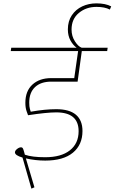

<svg xmlns="http://www.w3.org/2000/svg" viewBox="-20 -965 682 1143"><path d="M406 -789Q406 -750 426 -719Q446 -688 466 -681H621L618 -661H467L442 -479H285Q223 -479 188.5 -446.5Q154 -414 154 -354Q154 -330 158 -316.5Q162 -303 163 -300Q248 -315 315 -315Q393 -315 432 -282Q471 -249 471 -185Q471 -103 414 -56Q357 -9 249 -9Q191 -9 134 -22L185 150L167 158L114 -27Q69 -40 69 -58Q69 -68 81.5 -78Q94 -88 105 -88Q113 -88 116.5 -81Q120 -74 123 -62.5Q126 -51 128 -44Q171 -29 249 -29Q344 -29 396 -70Q448 -111 448 -184Q448 -296 315 -296Q258 -296 147 -279Q145 -284 138 -304Q131 -324 131 -353Q131 -423 173 -461.5Q215 -500 285 -500H422L445 -661H44L47 -681H436Q415 -696 399.5 -724Q384 -752 384 -790Q384 -839 407.5 -874Q431 -909 469.5 -927Q508 -945 554 -945Q608 -945 642 -927L634 -908Q604 -924 554 -924Q493 -924 449.5 -888Q406 -852 406 -789Z"/></svg>

Font: FiraGO Thin
Style: Italic
Weight: 100
Italic angle: -8°
Designer: bBox Type GmbH
Foundry: bBox Type GmbH
Version: Version 1.001